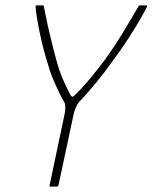

<svg xmlns="http://www.w3.org/2000/svg" viewBox="-20 -693 566 713"><path d="M274 -315Q267 -307 261 -292.5Q255 -278 253 -267L197 -4Q196 -2 194.5 -1Q193 0 192 0H166Q165 0 164 -1Q163 -2 164 -4L219 -265Q222 -278 222.5 -292Q223 -306 218 -315Q209 -330 200.5 -347.5Q192 -365 184 -383Q176 -401 170 -417Q164 -433 161 -445Q144 -498 133 -546.5Q122 -595 117 -628Q112 -661 112 -667Q112 -670 113 -671.5Q114 -673 117 -673H140Q142 -673 142.5 -671Q143 -669 144 -664Q144 -664 150 -633.5Q156 -603 167 -557Q178 -511 191 -463Q198 -437 210.5 -406Q223 -375 240 -343Q244 -336 247.5 -334Q251 -332 259 -341Q278 -359 299 -383Q320 -407 339 -431.5Q358 -456 371 -473Q404 -519 431 -563Q458 -607 474.5 -635.5Q491 -664 491 -664Q493 -669 495.5 -671Q498 -673 499 -673H523Q525 -673 526 -671.5Q527 -670 525 -667Q523 -661 505.5 -630Q488 -599 458.5 -553Q429 -507 390 -455Q381 -442 367.5 -424.5Q354 -407 338 -387.5Q322 -368 305.5 -349Q289 -330 274 -315Z"/></svg>

Font: Glory Thin Thin
Style: Italic
Weight: 250
Italic angle: -12°
Version: Version 1.011